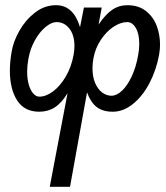

<svg xmlns="http://www.w3.org/2000/svg" viewBox="-20 -529 640 739"><path d="M596 -357Q596 -340 592.5 -319Q582 -260.5 555.8 -210Q529.5 -159.5 492.2 -129.2Q455 -99 414 -99Q375.5 -99 352.2 -117Q329 -135 315 -173.5L249.5 190H171.5L240 -170.5Q218 -133.5 191.5 -116.2Q165 -99 131 -99Q74 -99 46 -142.5Q18 -186 18 -257Q18 -291.5 25 -331Q31.5 -370 55 -411.2Q78.5 -452.5 115 -480.8Q151.5 -509 196 -509Q262.5 -509 288 -424.5L303 -500H371.5L359.5 -434.5Q385 -472.5 411.2 -490.8Q437.5 -509 470 -509Q513 -509 541.2 -487Q569.5 -465 582.8 -430.5Q596 -396 596 -357ZM339.5 -304Q336 -285 336 -266Q336 -233.5 346.2 -209.5Q356.5 -185.5 373.2 -173Q390 -160.5 409 -160.5Q429 -160.5 449.8 -180Q470.5 -199.5 487.2 -235.5Q504 -271.5 512 -318Q516 -338.5 516 -360.5Q516 -398.5 502.8 -421.2Q489.5 -444 469.5 -444Q444.5 -444 416.8 -425.8Q389 -407.5 367.8 -375.2Q346.5 -343 339.5 -304ZM89 -301Q84.5 -275.5 84.5 -253Q84.5 -224.5 91 -202.5Q97.5 -180.5 108.2 -168.8Q119 -157 131.5 -157Q157 -157 184.2 -177.2Q211.5 -197.5 233.2 -234.5Q255 -271.5 263.5 -319Q266.5 -336.5 266.5 -352Q266.5 -394 247 -419Q227.5 -444 197.5 -444Q178.5 -444 155.8 -425.5Q133 -407 114.5 -374.2Q96 -341.5 89 -301Z"/></svg>

Font: JuliaMono SemiBold
Style: Italic
Weight: 600
Italic angle: -9°
Monospace: yes
Designer: cormullion
Foundry: corm
Version: Version 0.056; ttfautohint (v1.8.4)